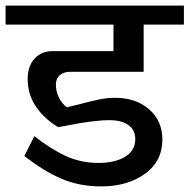

<svg xmlns="http://www.w3.org/2000/svg" viewBox="-42 -658 678 687"><path d="M45 -100 81 -171Q139 -125 193 -100Q247 -75 311 -75Q369 -75 405.5 -97Q442 -119 442 -160Q442 -193 417.5 -210.5Q393 -228 350 -228Q292 -228 194 -208L166 -203Q115 -234 86 -277.5Q57 -321 57 -375Q57 -421 81.5 -448Q106 -475 145 -475H364V-570H-22V-638H616V-570H472V-401H209Q186 -401 172 -389Q158 -377 158 -355Q158 -332 168 -310.5Q178 -289 197 -274L246 -286Q288 -297 314.5 -302.5Q341 -308 370 -308Q445 -308 492 -266.5Q539 -225 539 -159Q539 -81 476.5 -36Q414 9 320 9Q242 9 178 -18.5Q114 -46 45 -100Z"/></svg>

Font: Amiko SemiBold
Style: Regular
Weight: 600
Designer: Pablo Impallari, Rodrigo Fuenzalida, Andres Torresi
Foundry: Impallari Type
Version: Version 1.001; ttfautohint (v1.3)